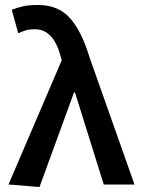

<svg xmlns="http://www.w3.org/2000/svg" viewBox="-20 -738 564 768"><path d="M138 10 14 0 227 -497 222 -515Q193 -621 120 -621Q98 -621 83 -616.5Q68 -612 53 -605L27 -699Q48 -707 71 -712.5Q94 -718 133 -718Q212 -718 259 -666.5Q306 -615 338 -509L518 0H395L280 -368H276Z"/></svg>

Font: Giro Sans Semibold
Style: Regular
Weight: 600
Designer: Paul D. Hunt
Foundry: Adobe Systems Incorporated
Version: Version 1.000;PS 1.0;hotconv 1.0.88;makeotf.lib2.5.647800